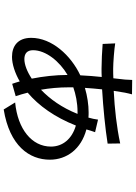

<svg xmlns="http://www.w3.org/2000/svg" viewBox="132 -831 736 1040"><g transform="rotate(90 500.0 -311.0)"><path d="M453 -340C490 -353 536 -363 587 -363H597C563 -278 517 -214 466 -165C458 -211 453 -261 453 -317ZM300 -75C270 -75 252 -90 252 -122C252 -192 313 -266 386 -309C386 -244 394 -175 406 -115C367 -89 329 -75 300 -75ZM628 -474C627 -463 621 -434 617 -422C608 -423 598 -423 588 -423C548 -423 500 -416 456 -403C458 -435 461 -467 464 -496C564 -502 676 -513 758 -526L757 -594C668 -575 570 -564 472 -559C476 -583 479 -603 482 -620C485 -634 488 -648 491 -658L413 -659C413 -649 412 -634 411 -620C409 -602 407 -581 404 -557C386 -556 369 -556 352 -556C321 -556 243 -562 215 -567L218 -499C250 -496 317 -493 352 -493C366 -493 381 -493 397 -494C393 -458 390 -418 388 -378C280 -327 185 -224 185 -112C185 -39 230 -8 288 -8C327 -8 376 -24 421 -50C425 -35 430 -21 434 -9L501 -28C494 -48 488 -70 482 -93C553 -153 615 -240 660 -354C733 -333 774 -282 774 -219C774 -115 679 -39 535 -25L573 37C770 5 845 -102 845 -213C845 -305 787 -383 681 -411C685 -425 692 -448 696 -458Z"/></g></svg>

Font: Noto Sans T Chinese Regular
Style: Regular
Weight: 400
Designer: Ryoko NISHIZUKA (kana & ideographs); Paul D. Hunt (Latin, Greek & Cyrillic); Wenlong ZHANG (bopomofo); Sandoll Communica
Foundry: Adobe Systems Incorporated
Version: Version 1.000;PS 1;hotconv 1.0.78;makeotf.lib2.5.61930